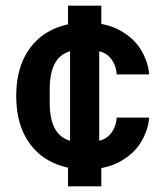

<svg xmlns="http://www.w3.org/2000/svg" viewBox="-20 -590 589 680"><path d="M220.8 -40.3 228.2 -60.3V-439.7L220.8 -459.7V-570H338.8V-459.7L331.4 -439.7V-60.3L338.8 -40.3V70H220.8ZM393.3 -173.5H508.4Q504.4 -127.5 478.6 -85.4Q452.7 -43.4 403.2 -16.7Q353.6 10 283.2 10Q211.4 10 155.5 -20Q99.6 -50 68.6 -108.5Q37.5 -167 37.5 -250Q37.5 -333 68.6 -391.5Q99.6 -450 155.5 -480Q211.4 -510 283.2 -510Q353.6 -510 403.2 -483.3Q452.7 -456.6 478.6 -414.6Q504.4 -372.5 508.4 -326.5H393.3Q391 -363.4 368.2 -387.8Q345.4 -412.2 299.1 -412.2H259.1Q208.5 -412.2 182.3 -377.8Q156 -343.4 156 -273.2V-226.8Q156 -156.6 182.3 -122.2Q208.5 -87.8 259.1 -87.8H299.1Q345.4 -87.8 368.2 -112.2Q391 -136.6 393.3 -173.5Z"/></svg>

Font: TASA Orbiter VF Text
Style: Regular
Weight: 400
Designer: Weizhong Zhang
Foundry: 本地遙控
Version: Version 1.001;Glyphs 3.2 (3192)